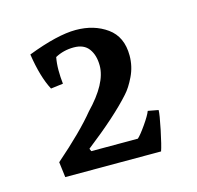

<svg xmlns="http://www.w3.org/2000/svg" viewBox="-64 -731 494 482"><g transform="rotate(-15 183.5 -490.0)"><path d="M106 -612Q103 -596 103 -578.5Q103 -561 105 -543L73 -539Q54 -575 45 -635Q123 -665 170.5 -665Q218 -665 251.5 -641Q285 -617 285 -568Q285 -540 273 -515Q261 -490 248 -476Q208 -431 127 -368L130 -361H251Q259 -368 274 -389.5Q289 -411 293 -422L320 -417Q320 -406 312 -367.5Q304 -329 299 -315H50L45 -355Q115 -416 150 -459Q206 -517 206 -563Q206 -590 193.5 -607Q181 -624 154.5 -624Q128 -624 106 -612Z"/></g></svg>

Font: Buenard
Style: Regular
Weight: 400
Designer: Gustavo Ibarra
Foundry: FontFuror
Version: Version 1.001 2011